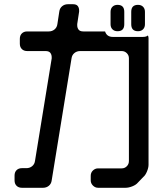

<svg xmlns="http://www.w3.org/2000/svg" viewBox="-20 -786 768 910"><path d="M478 -637H375Q359 -637 352.5 -645.5Q346 -654 346 -666Q346 -668 346 -669.5Q346 -671 346 -672L355 -731Q355 -733 355 -734.5Q355 -736 355 -737Q355 -749 348.5 -757.5Q342 -766 326 -766H302Q286 -766 274.5 -756.5Q263 -747 261 -731L252 -672Q250 -656 238.5 -646.5Q227 -637 211 -637H109Q93 -637 83.5 -627.5Q74 -618 74 -602V-579Q74 -563 83.5 -553.5Q93 -544 109 -544H196Q212 -544 218.5 -535.5Q225 -527 225 -515Q225 -514 225 -512.5Q225 -511 225 -509L146 -24Q144 -8 132.5 1.5Q121 11 105 11H84Q68 11 58.5 20.5Q49 30 49 46V69Q49 85 58.5 94.5Q68 104 84 104H184Q200 104 211.5 94.5Q223 85 225 69L319 -509Q321 -525 332.5 -534.5Q344 -544 360 -544H557Q571 -544 581 -534Q591 -524 591 -510V-23Q591 -8 581 2Q571 12 557 12H445Q431 12 420.5 22Q410 32 410 47V69Q410 83 420.5 93.5Q431 104 445 104H575Q590 104 607.5 97Q625 90 634 79L659 53Q669 45 676.5 27Q684 9 684 -5V-605Q684 -612 681 -618Q674 -611 656 -611H515Q486 -611 478 -637ZM634 -638Q649 -638 658 -647Q667 -656 667 -671V-730Q667 -745 658 -754Q649 -763 634 -763Q602 -763 602 -730V-671Q602 -638 634 -638ZM537 -638Q569 -638 569 -671V-730Q569 -763 537 -763Q522 -763 513 -754Q504 -745 504 -730V-671Q504 -656 513 -647Q522 -638 537 -638Z"/></svg>

Font: WDXL Lubrifont TC
Style: Regular
Weight: 400
Designer: [WDXL Lubrifont] Copyright 2020-2022 (c) NightFurySL2001, Skr-ZERO; [ZCOOL QingKe HuangYou] Copyright 2018-2022 (c) The 
Version: Version 2.001;hotconv 1.1.1;makeotfexe 2.6.0